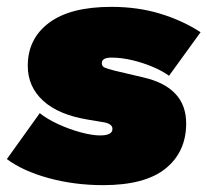

<svg xmlns="http://www.w3.org/2000/svg" viewBox="-52 -530 605 560"><path d="M249 10Q165 10 90 -10.5Q15 -31 -32 -66L64 -200Q85 -183 117.5 -168Q150 -153 183.5 -144Q217 -135 240 -135Q276 -135 276 -154Q276 -170 247 -174L205 -181Q119 -195 74 -236Q29 -277 29 -338Q29 -417 91 -463.5Q153 -510 273 -510Q350 -510 415.5 -490Q481 -470 533 -436L441 -309Q422 -323 393.5 -335Q365 -347 333.5 -354.5Q302 -362 273 -362Q245 -362 245 -346Q245 -336 254 -332.5Q263 -329 282 -324L367 -304Q491 -275 491 -170Q491 -87 431 -38.5Q371 10 249 10Z"/></svg>

Font: Prodigy Sans Black
Style: Italic
Weight: 900
Italic angle: -13°
Designer: Wei Huang
Foundry: Wei Huang
Version: Version 1.003; ttfautohint (v1.8.3)